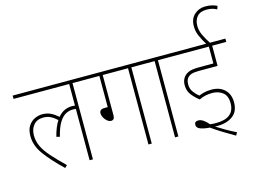

<svg xmlns="http://www.w3.org/2000/svg" viewBox="-126 -1120 1922 1450"><g transform="rotate(-15 835.0 -394.5)"><path d="M0 -596V-622H566V-596H461V0H435V-401Q425 -403 411 -403Q381 -403 354 -388Q327 -373 304 -335.5Q281 -298 264 -229L238 -236Q257 -310 286 -354Q260 -378 235.5 -390Q211 -402 180 -402Q130 -402 103.5 -370Q77 -338 77 -290Q77 -245 96 -204Q115 -163 156 -116.5Q197 -70 260 -9L242 9Q151 -78 100.5 -147.5Q50 -217 50 -290Q50 -341 70 -371Q90 -401 119.5 -414.5Q149 -428 178 -428Q216 -428 245 -413.5Q274 -399 301 -375Q324 -403 352 -416Q380 -429 412 -429Q424 -429 435 -427V-596Z M697 -596V-281Q697 -261 689.5 -253Q682 -245 671 -245Q655 -245 640 -257Q625 -269 615.5 -286.5Q606 -304 606 -321Q606 -335 615 -343.5Q624 -352 648 -352H671V-596H552V-622H1026V-596H921V0H895V-596Z M1129 -596V0H1103V-596H1012V-622H1234V-596Z M1461 -251Q1434 -251 1408.5 -246Q1383 -241 1358 -228Q1328 -250 1301.5 -282.5Q1275 -315 1275 -361Q1275 -399 1295 -424Q1310 -443 1335.5 -453.5Q1361 -464 1414 -464H1527V-596H1220V-622H1663V-596H1553V-438H1408Q1370 -438 1349.5 -431.5Q1329 -425 1317 -410Q1302 -393 1302 -358Q1302 -325 1322 -298.5Q1342 -272 1362 -257Q1383 -266 1407 -271.5Q1431 -277 1462 -277Q1525 -277 1563.5 -240.5Q1602 -204 1602 -141Q1602 -69 1555 -34.5Q1508 0 1433 0Q1426 0 1415 -1Q1448 20 1486 42Q1524 64 1565 84L1552 107Q1505 80 1460 52.5Q1415 25 1376 -3Q1338 -5 1306.5 -15.5Q1275 -26 1275 -51Q1275 -78 1305 -78Q1324 -78 1344 -64.5Q1364 -51 1384 -27Q1406 -24 1431 -24Q1575 -24 1575 -141Q1575 -200 1541 -225.5Q1507 -251 1461 -251ZM1517 -615Q1489 -660 1473 -696.5Q1457 -733 1457 -773Q1457 -831 1492.5 -863.5Q1528 -896 1579 -896Q1609 -896 1630.5 -890.5Q1652 -885 1670 -876L1661 -851Q1642 -861 1624 -865.5Q1606 -870 1582 -870Q1532 -870 1507.5 -842Q1483 -814 1483 -770Q1483 -734 1499 -698.5Q1515 -663 1547 -615Z"/></g></svg>

Font: Noto Sans Devanagari UI SemiCondensed Thin
Style: Regular
Weight: 100
Width: 4
Designer: Jelle Bosma - Monotype Design Team
Foundry: Monotype Imaging Inc.
Version: Version 2.004